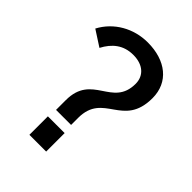

<svg xmlns="http://www.w3.org/2000/svg" viewBox="-212 -842 948 948"><g transform="rotate(45 262.0 -368.0)"><path d="M165 0H282V-129H165ZM358 -549C358 -385 171 -434 171 -248V-180H276V-229C276 -409 467 -350 467 -558C467 -669 382 -736 256 -736C158 -736 69 -686 24 -601L106 -548C136 -605 180 -642 249 -642C317 -642 358 -605 358 -549Z"/></g></svg>

Font: Perun Medium
Style: Regular
Weight: 500
Foundry: Copyright (c) Stefan Peev, Context Ltd, 2016
Version: Version 1.089